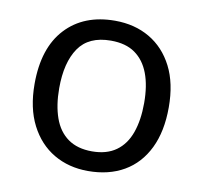

<svg xmlns="http://www.w3.org/2000/svg" viewBox="-67 -617 739 699"><g transform="rotate(10 302.5 -268.0)"><path d="M551 -269Q551 -180 520.5 -117.5Q490 -55 434 -22.5Q378 10 301 10Q230 10 174.5 -22.5Q119 -55 87 -117.5Q55 -180 55 -269Q55 -402 122 -474Q189 -546 304 -546Q377 -546 432.5 -513.5Q488 -481 519.5 -419.5Q551 -358 551 -269ZM146 -269Q146 -206 162.5 -159.5Q179 -113 214 -88Q249 -63 303 -63Q357 -63 392 -88Q427 -113 443.5 -159.5Q460 -206 460 -269Q460 -333 443 -378Q426 -423 391.5 -447.5Q357 -472 302 -472Q220 -472 183 -418Q146 -364 146 -269Z"/></g></svg>

Font: malayalam15
Style: Book
Weight: 400
Designer: Jelle Bosma - Monotype Design Team
Foundry: Monotype Imaging Inc.
Version: Version 2.003